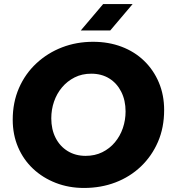

<svg xmlns="http://www.w3.org/2000/svg" viewBox="-20 -919 847 951"><path d="M396 12Q321 12 256.5 -13Q192 -38 144 -83Q96 -128 69.5 -190Q43 -252 43 -326Q43 -412 74 -483Q105 -554 160.5 -605.5Q216 -657 287.5 -684.5Q359 -712 441 -712Q518 -712 582.5 -687.5Q647 -663 694 -617.5Q741 -572 767 -510Q793 -448 793 -374Q793 -287 762.5 -216.5Q732 -146 678 -94.5Q624 -43 552 -15.5Q480 12 396 12ZM404 -147Q450 -147 486.5 -165Q523 -183 549 -214Q575 -245 588.5 -284.5Q602 -324 602 -367Q602 -422 580.5 -464.5Q559 -507 521 -530.5Q483 -554 432 -554Q386 -554 349.5 -535.5Q313 -517 287 -486Q261 -455 247.5 -415.5Q234 -376 234 -333Q234 -278 255.5 -236Q277 -194 315.5 -170.5Q354 -147 404 -147ZM380 -768 491 -899H637L526 -768Z"/></svg>

Font: MuseoModerno ExtraBold
Style: Italic
Weight: 800
Italic angle: -9°
Designer: Pablo Cosgaya, Héctor Gatti, Marcela Romero, and the Authors of The MuseoModerno Project.
Foundry: Omnibus-Type Team
Version: Version 1.003